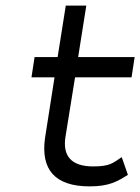

<svg xmlns="http://www.w3.org/2000/svg" viewBox="-20 -652 499 683"><path d="M92 -377H174L140 -160C125 -50 174 11 299 11C369 11 398 -7 435 -30L413 -93C381 -72 372 -60 311 -60C233 -60 202 -98 213 -166L247 -377H448L459 -449H258L287 -632H214L185 -449H103Z"/></svg>

Font: Charger Pro
Style: ExtObl
Weight: 400
Designer: Jasper
Foundry: Cannot Into Space Fonts
Version: Version 1.09